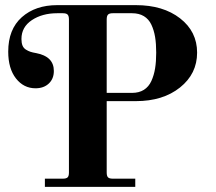

<svg xmlns="http://www.w3.org/2000/svg" viewBox="-20 -732 846 752"><path d="M397.9 -368.2H497.1Q524.4 -368.2 543.5 -380.1Q562.5 -392.1 572.8 -414.6Q583 -437 587.4 -463.9Q591.8 -490.7 591.8 -525.9Q591.8 -561 587.4 -587.4Q583 -613.8 572.8 -635.5Q562.5 -657.2 543.5 -668.7Q524.4 -680.2 497.1 -680.2H421.9Q408.2 -680.2 403.1 -674.8Q397.9 -669.4 397.9 -655.8ZM204.1 -711.9H512.2Q618.7 -711.9 685.3 -660.2Q752 -608.4 752 -525.9Q752 -442.9 685.1 -389.4Q618.2 -335.9 512.2 -335.9H397.9V-56.2Q397.9 -42.5 403.1 -37.4Q408.2 -32.2 421.9 -32.2H509.8V0H155.8V-32.2H226.1Q239.7 -32.2 244.9 -37.4Q250 -42.5 250 -56.2V-655.8Q250 -669.4 244.9 -674.8Q239.7 -680.2 226.1 -680.2H204.1Q145.5 -680.2 104.7 -653.1Q64 -626 64 -579.1Q64 -564 68.1 -553.7Q72.3 -543.5 81.3 -537.8Q90.3 -532.2 98.9 -529.3Q107.4 -526.4 122.1 -523.9Q190.9 -510.7 190.9 -454.1Q190.9 -423.3 171.1 -404.8Q151.4 -386.2 119.1 -386.2Q72.8 -386.2 42.5 -424.8Q12.2 -463.4 12.2 -529.8Q12.2 -617.2 65.4 -664.6Q118.7 -711.9 204.1 -711.9Z"/></svg>

Font: Flanker Steampunk
Style: Bold
Weight: 700
Designer: Alexey Kryukov, Leonardo Di Lena
Foundry: Alexey Kryukov, Leonardo Di Lena
Version: 1.210